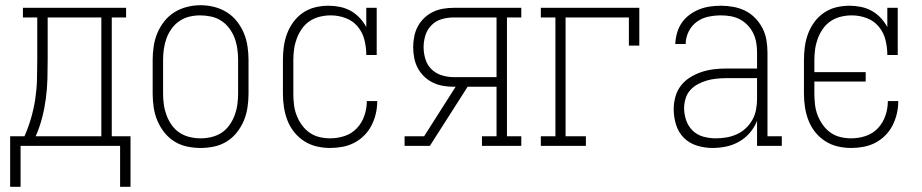

<svg xmlns="http://www.w3.org/2000/svg" viewBox="-20 -560 3540 737"><path d="M441 157V0H59V157H19V-37H74Q89 -71 99.5 -107.5Q110 -144 115.5 -181Q121 -218 122 -256Q123 -294 123 -331V-493H68V-530H464V-493H409V-37H481V157ZM117 -37H369V-493H163V-331Q163 -294 162 -256.5Q161 -219 156 -181.5Q151 -144 141.5 -107.5Q132 -71 117 -37Z M750 8Q724 8 698 2.5Q672 -3 649.5 -17Q627 -31 610.5 -52Q594 -73 584 -97Q574 -121 570 -147.5Q566 -174 566 -200V-330Q566 -356 570 -382.5Q574 -409 584 -433Q594 -457 610.5 -478Q627 -499 649.5 -513Q672 -527 698 -533.5Q724 -540 750 -540Q776 -540 802 -533.5Q828 -527 850.5 -513Q873 -499 889.5 -478Q906 -457 916 -433Q926 -409 930 -382.5Q934 -356 934 -330V-200Q934 -174 930 -147.5Q926 -121 916 -97Q906 -73 889.5 -52Q873 -31 850.5 -17Q828 -3 802 2.5Q776 8 750 8ZM750 -29Q771 -29 792 -34Q813 -39 830.5 -50.5Q848 -62 860.5 -79.5Q873 -97 880.5 -117Q888 -137 891 -158Q894 -179 894 -200V-330Q894 -351 891 -372.5Q888 -394 880.5 -414Q873 -434 860 -451.5Q847 -469 829 -480.5Q811 -492 790 -496.5Q769 -501 748 -501Q727 -501 706.5 -496Q686 -491 668.5 -479Q651 -467 638.5 -449.5Q626 -432 619 -412.5Q612 -393 609 -372Q606 -351 606 -330V-200Q606 -179 609 -158Q612 -137 619.5 -117Q627 -97 639.5 -79.5Q652 -62 669.5 -50.5Q687 -39 708 -34Q729 -29 750 -29Z M1247 8Q1221 8 1195.5 2Q1170 -4 1148 -18Q1126 -32 1109.5 -52.5Q1093 -73 1083.5 -97.5Q1074 -122 1070 -148Q1066 -174 1066 -200V-330Q1066 -356 1069.5 -381.5Q1073 -407 1082 -431Q1091 -455 1106.5 -476Q1122 -497 1143.5 -511.5Q1165 -526 1190 -532Q1215 -538 1241 -538Q1263 -538 1285 -533.5Q1307 -529 1326 -518.5Q1345 -508 1360.5 -491.5Q1376 -475 1386 -456V-530H1426V-349H1386Q1386 -378 1379 -406.5Q1372 -435 1353.5 -457.5Q1335 -480 1307 -490.5Q1279 -501 1250 -501Q1229 -501 1208 -496Q1187 -491 1169.5 -479.5Q1152 -468 1139.5 -450.5Q1127 -433 1119.5 -413Q1112 -393 1109 -372Q1106 -351 1106 -330V-200Q1106 -179 1108.5 -158Q1111 -137 1118.5 -117.5Q1126 -98 1138.5 -80.5Q1151 -63 1168 -51Q1185 -39 1205.5 -34Q1226 -29 1247 -29Q1276 -29 1303 -38Q1330 -47 1349.5 -67.5Q1369 -88 1378.5 -115.5Q1388 -143 1388 -171Q1388 -171 1388 -171.5Q1388 -172 1388 -172H1428Q1428 -172 1428 -171.5Q1428 -171 1428 -171Q1428 -147 1422.5 -123.5Q1417 -100 1406 -78.5Q1395 -57 1378 -40Q1361 -23 1340 -12Q1319 -1 1295 3.5Q1271 8 1247 8Z M1533 0V-37H1608L1729 -227H1721Q1701 -227 1680.5 -230.5Q1660 -234 1641.5 -243Q1623 -252 1608 -266.5Q1593 -281 1583.5 -299Q1574 -317 1570 -337.5Q1566 -358 1566 -379Q1566 -399 1570 -419.5Q1574 -440 1583.5 -458Q1593 -476 1608 -490.5Q1623 -505 1641.5 -514Q1660 -523 1680.5 -526.5Q1701 -530 1721 -530H1981V-493H1926V-37H1981V0H1830V-37H1886V-227H1775L1630 0ZM1721 -264H1886V-493H1721Q1698 -493 1675.5 -486.5Q1653 -480 1636.5 -463.5Q1620 -447 1613 -424.5Q1606 -402 1606 -379Q1606 -356 1613 -333Q1620 -310 1636.5 -294Q1653 -278 1675.5 -271Q1698 -264 1721 -264Z M2056 0V-37H2112V-493H2056V-530H2434V-385H2394V-493H2151V-37H2229V0Z M2715 8Q2685 8 2655.5 -1Q2626 -10 2605 -31Q2584 -52 2575 -81.5Q2566 -111 2566 -141Q2566 -165 2572.5 -188.5Q2579 -212 2593.5 -231Q2608 -250 2629 -263Q2650 -276 2672.5 -283.5Q2695 -291 2719 -294Q2743 -297 2768 -297H2886V-358Q2886 -377 2883 -395.5Q2880 -414 2872 -431Q2864 -448 2851 -462Q2838 -476 2821.5 -485Q2805 -494 2786 -497.5Q2767 -501 2748 -501Q2724 -501 2699.5 -496Q2675 -491 2655 -476.5Q2635 -462 2623.5 -439Q2612 -416 2612 -391H2572Q2573 -413 2579 -434Q2585 -455 2597 -472.5Q2609 -490 2626.5 -503Q2644 -516 2664 -524Q2684 -532 2705.5 -535Q2727 -538 2748 -538Q2772 -538 2796 -533.5Q2820 -529 2841 -518.5Q2862 -508 2879 -490.5Q2896 -473 2907 -451.5Q2918 -430 2922 -406Q2926 -382 2926 -358V-37H2981V0H2886V-96Q2876 -71 2858.5 -50.5Q2841 -30 2817.5 -16.5Q2794 -3 2767.5 2.5Q2741 8 2715 8ZM2727 -29Q2748 -29 2768.5 -32.5Q2789 -36 2808 -44.5Q2827 -53 2842.5 -67.5Q2858 -82 2868 -100Q2878 -118 2882 -138.5Q2886 -159 2886 -180V-260H2768Q2749 -260 2730 -258Q2711 -256 2693.5 -251Q2676 -246 2659 -237Q2642 -228 2629.5 -214Q2617 -200 2611.5 -181.5Q2606 -163 2606 -145Q2606 -121 2614 -98Q2622 -75 2639 -58.5Q2656 -42 2679.5 -35.5Q2703 -29 2727 -29Z M3247 8Q3221 8 3195.5 2Q3170 -4 3148 -18Q3126 -32 3109.5 -52.5Q3093 -73 3083.5 -97.5Q3074 -122 3070 -148Q3066 -174 3066 -200V-330Q3066 -356 3069.5 -381.5Q3073 -407 3082 -431Q3091 -455 3106.5 -476Q3122 -497 3143.5 -511.5Q3165 -526 3190 -532Q3215 -538 3241 -538Q3263 -538 3285 -533.5Q3307 -529 3326 -518.5Q3345 -508 3360.5 -491.5Q3376 -475 3386 -456V-530H3426V-349H3386Q3386 -378 3379 -406.5Q3372 -435 3353.5 -457.5Q3335 -480 3307 -490.5Q3279 -501 3250 -501Q3229 -501 3208 -496Q3187 -491 3169.5 -479.5Q3152 -468 3139.5 -450.5Q3127 -433 3119.5 -413Q3112 -393 3109 -372Q3106 -351 3106 -330V-283H3303V-247H3106V-200Q3106 -179 3108.5 -158Q3111 -137 3118.5 -117.5Q3126 -98 3138.5 -80.5Q3151 -63 3168 -51Q3185 -39 3205.5 -34Q3226 -29 3247 -29Q3276 -29 3303 -38Q3330 -47 3349.5 -67.5Q3369 -88 3378.5 -115.5Q3388 -143 3388 -171Q3388 -171 3388 -171.5Q3388 -172 3388 -172H3428Q3428 -172 3428 -171.5Q3428 -171 3428 -171Q3428 -147 3422.5 -123.5Q3417 -100 3406 -78.5Q3395 -57 3378 -40Q3361 -23 3340 -12Q3319 -1 3295 3.5Q3271 8 3247 8Z"/></svg>

Font: Iosevka Slab Extralight
Style: Regular
Weight: 200
Monospace: yes
Designer: Belleve Invis
Foundry: Belleve Invis
Version: Version 11.1.1; ttfautohint (v1.8.3)